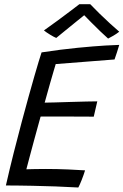

<svg xmlns="http://www.w3.org/2000/svg" viewBox="-20 -870 576 896"><path d="M345.5 5Q291 2 239.2 0Q187.5 -2 131 -3Q102 -3.5 69.5 -4Q37 -4.5 7.5 -4.5Q25 -81.5 44 -157Q63 -232.5 81.5 -301.5Q116 -430 140 -513Q164 -596 174 -625.5Q265.5 -639.5 342.8 -647Q420 -654.5 471.2 -657.5Q522.5 -660.5 536.5 -660.5Q531 -642 526 -626.5Q521 -611 514.5 -592.5L240 -571Q236 -558 228.8 -533.2Q221.5 -508.5 213.5 -480.5Q205.5 -452.5 198.8 -428Q192 -403.5 188.5 -391Q202.5 -391 235.8 -392Q269 -393 308.5 -394.2Q348 -395.5 382.5 -396.2Q417 -397 434 -397L417.5 -325.5Q410 -325.5 386.2 -325.8Q362.5 -326 330.5 -326Q298.5 -326 265.5 -326.2Q232.5 -326.5 206.5 -326.2Q180.5 -326 169.5 -326Q167 -317 158.5 -286.2Q150 -255.5 139.2 -215.8Q128.5 -176 118.5 -138.8Q108.5 -101.5 103 -80Q115 -80.5 143 -81Q171 -81.5 194.5 -81.5Q246.5 -81.5 299 -79.2Q351.5 -77 377 -75Q371 -55 360.8 -29.2Q350.5 -3.5 345.5 5ZM401 -850.5Q420 -830.5 444.5 -806.5Q469 -782.5 493.5 -760.2Q518 -738 536.5 -722Q523 -711.5 509.2 -703.5Q495.5 -695.5 484.5 -690Q470 -702.5 448 -723.8Q426 -745 405.2 -766Q384.5 -787 373 -799Q362 -790 338 -770.8Q314 -751.5 287.8 -730Q261.5 -708.5 242.5 -693Q233 -696.5 213.8 -708.2Q194.5 -720 185 -728Q214.5 -748.5 249.2 -774.2Q284 -800 312.5 -821.5Q341 -843 350.5 -850.5Q358.5 -850.5 374.8 -850.5Q391 -850.5 401 -850.5Z"/></svg>

Font: Grandstander Light
Style: Italic
Weight: 300
Italic angle: -15°
Designer: Tyler Finck
Foundry: Etcetera Type Co
Version: Version 1.200; ttfautohint (v1.8.3)